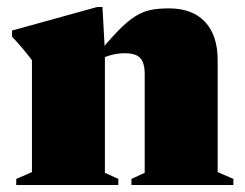

<svg xmlns="http://www.w3.org/2000/svg" viewBox="-20 -530 702 550"><path d="M280.5 -382.5V-35L319 -17.5V0H26.5V-17.5L71.5 -37V-357.5Q62 -370.5 46.5 -389Q31 -407.5 14.5 -425V-442.5L258.5 -510H273.5ZM356.5 -17.5 394.5 -35V-318Q394.5 -341 388.2 -354Q382 -367 369.5 -372.2Q357 -377.5 337.5 -377.5Q319 -377.5 300.8 -373Q282.5 -368.5 259 -356.5L254.5 -368.5Q292 -415 319 -442.5Q346 -470 368.2 -483.8Q390.5 -497.5 413 -501.8Q435.5 -506 464 -506Q531 -506 567.2 -467.5Q603.5 -429 603.5 -357.5V-37L648.5 -17.5V0H356.5Z"/></svg>

Font: Newsreader 60pt ExtraBold
Style: Regular
Weight: 800
Designer: Hugues Gentile
Foundry: Production Type
Version: Version 1.003